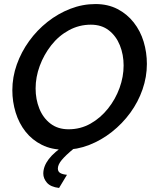

<svg xmlns="http://www.w3.org/2000/svg" viewBox="-20 -735 765 949"><path d="M297 5Q235 5 187 -19Q139 -43 106.5 -84Q74 -125 57.5 -178.5Q41 -232 41 -289Q41 -354 63 -416Q85 -478 124 -532Q163 -586 215 -627Q267 -668 327.5 -691.5Q388 -715 452 -715Q513 -715 560.5 -690.5Q608 -666 641 -624Q674 -582 690 -529Q706 -476 706 -419Q706 -355 684.5 -293Q663 -231 624 -177.5Q585 -124 533 -83Q481 -42 421 -18.5Q361 5 297 5ZM319 -96Q378 -96 427.5 -124Q477 -152 514 -198.5Q551 -245 571 -300.5Q591 -356 591 -411Q591 -465 572.5 -511Q554 -557 518 -585Q482 -613 429 -613Q371 -613 320.5 -585.5Q270 -558 233.5 -511.5Q197 -465 176.5 -409.5Q156 -354 156 -298Q156 -244 174.5 -198Q193 -152 229.5 -124Q266 -96 319 -96ZM194 123Q194 87 221 51.5Q248 16 304 -20H337L344 0Q304 33 285 56Q266 79 266 98Q266 113 277.5 120Q289 127 311 129L272 194Q230 189 212 168Q194 147 194 123Z"/></svg>

Font: Raleway Thin SemiBold
Style: Italic
Weight: 600
Italic angle: -12°
Version: Version 4.026